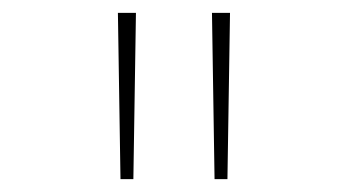

<svg xmlns="http://www.w3.org/2000/svg" viewBox="-20 -734 540 298"><path d="M313 -456 309 -714H337L333 -456ZM167 -456 163 -714H191L187 -456Z"/></svg>

Font: Noto Sans Mono ExtraCondensed Thin
Style: Regular
Weight: 100
Width: 2
Designer: Monotype Design Team
Foundry: Monotype Imaging Inc.
Version: Version 2.014; ttfautohint (v1.8.4.7-5d5b)